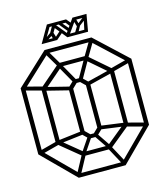

<svg xmlns="http://www.w3.org/2000/svg" viewBox="-107 -790 744 871"><g transform="rotate(-15 265.0 -354.5)"><path d="M155 0 5 -150 19 -164 169 -14ZM25 -147 19 -164 102 -186 108 -169ZM167 -9 152 -18 200 -107 215 -98ZM155 0V-18H375V0ZM200 -89 95 -175 109 -189 214 -103ZM5 -150V-460H25V-150ZM110 -171 104 -187 229 -202 235 -186ZM200 -89V-107H330V-89ZM210 -93 197 -103 247 -177 260 -167ZM363 -9 315 -98 330 -107 378 -18ZM95 -175V-435H115V-175ZM247 -159 215 -190 229 -204 261 -173ZM247 -159V-177H283V-159ZM320 -93 270 -167 283 -177 333 -103ZM283 -159 269 -173 301 -204 315 -190ZM102 -424 19 -446 25 -463 108 -441ZM330 -89 316 -103 421 -189 435 -175ZM215 -190V-405H235V-190ZM375 0 361 -14 511 -164 525 -150ZM420 -171 295 -188 301 -204 426 -187ZM229 -391 109 -421 115 -437 235 -407ZM295 -190V-405H315V-190ZM19 -446 5 -460 155 -600 169 -586ZM109 -421 95 -435 200 -526 214 -512ZM505 -147 422 -169 428 -186 511 -164ZM229 -391 215 -405 247 -436 261 -422ZM247 -418V-436H283V-418ZM247 -418 195 -510 210 -520 262 -428ZM301 -391 269 -422 283 -436 315 -405ZM415 -175V-435H435V-175ZM196 -509 154 -580 171 -586 213 -515ZM283 -418 268 -428 320 -520 335 -510ZM301 -391 295 -407 415 -437 421 -421ZM200 -508V-526H330V-508ZM505 -150V-460H525V-150ZM421 -421 316 -512 330 -526 435 -435ZM155 -582V-600H375V-582ZM334 -509 317 -515 359 -586 376 -580ZM428 -424 422 -441 505 -463 511 -446ZM511 -446 361 -586 375 -600 525 -460ZM270 -629 210 -703 223 -709 283 -636ZM268 -642H367L353 -629H270ZM284 -650 242 -701 253 -708 293 -661ZM203 -695V-709H285L288 -695ZM165 -629H149L195 -709H212ZM222 -629H203L243 -665L253 -656ZM212 -672 222 -640 208 -630 201 -655ZM211 -642V-629H162L168 -642ZM209 -656 193 -657 217 -699 230 -692ZM202 -670 210 -659 174 -635 168 -646ZM367 -709H381L367 -629H350ZM315 -709H333L278 -631L265 -638ZM325 -664 315 -698 326 -708 338 -667ZM320 -696V-709H369L363 -696ZM330 -675 341 -669 320 -630 307 -637ZM336 -663 328 -672 367 -703 374 -692ZM296 -673 275 -700 285 -709 305 -685Z"/></g></svg>

Font: Octagon Variable
Style: Regular
Weight: 400
Designer: Alexander Royter, Emma Schmalisch, Felix Willnauer, Friederike Temme, Greta Wachholz, Jason Tsiakas, Julia Baskal, Julia
Foundry: Type Design @ HAW Hamburg
Version: Version 1.000